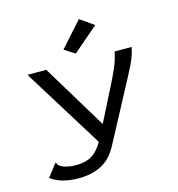

<svg xmlns="http://www.w3.org/2000/svg" viewBox="-123 -794 996 1075"><g transform="rotate(-15 375.0 -256.5)"><path d="M202 174Q153 174 112 163Q71 152 41 129L90 65L97 56L102 61Q104 69 109.5 73.5Q115 78 130 86Q162 99 208 99Q262 99 298 77Q334 55 362 6L73 -460H182L409 -85L507 -279Q530 -324 550 -369.5Q570 -415 578 -460H677Q668 -413 644.5 -365Q621 -317 596 -271L425 50Q388 118 332 146Q276 174 202 174ZM365 -505 304 -544 432 -687 512 -631Z"/></g></svg>

Font: Inconsolata ExtraExpanded Medium
Style: Regular
Weight: 500
Width: 8
Monospace: yes
Designer: Raph Levien, Cyreal, Brenton Simpson
Foundry: Raph Levien, Cyreal, Google
Version: Version 3.001; ttfautohint (v1.8.2.53-6de2)